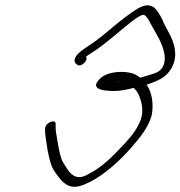

<svg xmlns="http://www.w3.org/2000/svg" viewBox="-20 -706 684 728"><path d="M265 -486C259 -473 265 -467 272 -461C286 -449 316 -476 306 -491C312 -496 321 -502 331 -508C376 -536 428 -584 470 -617C485 -629 507 -646 522 -650C532 -650 540 -636 544 -630L555 -609C573 -577 597 -541 604 -498C606 -483 606 -455 585 -438C573 -428 547 -422 531 -417L517 -413C515 -412 513 -412 511 -412C506 -416 500 -420 494 -423C464 -439 382 -440 353 -401C324 -367 373 -361 414 -361C437 -361 466 -367 487 -373C495 -365 503 -355 507 -344C516 -323 524 -293 517 -264C508 -227 481 -192 454 -163C414 -120 367 -71 317 -47C258 -10 237 -64 220 -89C212 -101 206 -124 200 -159C194 -194 190 -215 191 -223V-235C193 -257 153 -242 151 -220V-208C151 -199 154 -176 160 -139C167 -102 174 -77 183 -62C198 -40 213 -15 238 -3C266 10 294 -3 323 -17C380 -47 435 -97 480 -149C510 -183 546 -227 556 -273C563 -317 555 -357 536 -385C558 -392 587 -403 603 -416C641 -446 648 -490 643 -517C638 -563 608 -597 594 -635C586 -650 577 -666 565 -677C544 -692 523 -687 493 -668C465 -649 440 -630 411 -606C384 -583 347 -552 320 -535C304 -525 290 -515 279 -505C275 -502 269 -495 265 -486ZM417 -397C423 -398 430 -398 437 -397Z"/></svg>

Font: Stray Cat
Style: SuObl
Weight: 400
Version: Version 1.0